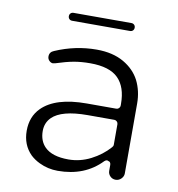

<svg xmlns="http://www.w3.org/2000/svg" viewBox="-74 -701 709 764"><g transform="rotate(10 281.0 -319.0)"><path d="M243 -56Q290 -56 333 -78Q376 -100 406 -134Q411 -139 411 -145V-228Q411 -234 406.5 -238.5Q402 -243 396 -243Q396 -243 288 -243Q183 -243 145 -205Q123 -183 123 -150Q123 -110 147 -86Q177 -56 243 -56ZM411 -64Q411 -70 407 -75Q406 -75 402 -77Q398 -79 396 -79Q390 -79 385 -74Q318 -4 209 -4Q169 -4 134 -21Q113 -31 97 -46Q60 -83 60 -140Q60 -197 96 -233Q151 -288 276 -288H396Q402 -288 406.5 -292.5Q411 -297 411 -303V-310Q411 -378 376 -413Q341 -448 263 -448Q226 -448 196 -442.5Q166 -437 126 -424L116 -422Q108 -422 101 -429Q94 -436 94 -446Q94 -464 112 -471Q193 -506 279 -506Q344 -506 389 -480Q432 -455 453 -415Q474 -373 474 -323V-40Q474 -28 464.5 -18.5Q455 -9 442 -9Q429 -9 420 -18Q411 -27 411 -40ZM162 -602Q155 -602 150.5 -606.5Q146 -611 146 -618Q146 -625 150.5 -629.5Q155 -634 162 -634H396Q403 -634 407.5 -629.5Q412 -625 412 -618Q412 -611 407.5 -606.5Q403 -602 396 -602Z"/></g></svg>

Font: Kurewa Gothic CJK TC Regular
Style: Regular
Weight: 400
Designer: Max Yao
Foundry: Max-Everyday
Version: Version 1.071; ttfautohint (v1.8.3)